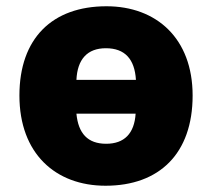

<svg xmlns="http://www.w3.org/2000/svg" viewBox="-20 -583 677 613"><path d="M595 -278C595 -461 479 -563 320 -563C147 -563 42 -461 42 -278C42 -93 157 10 317 10C489 10 595 -93 595 -278ZM318 -429C379 -429 410 -394 414 -328H224C227 -394 259 -429 318 -429ZM319 -124C260 -124 230 -157 224 -220H413C409 -157 377 -124 319 -124Z"/></svg>

Font: Noto Sans UI Black
Style: Regular
Weight: 900
Designer: Monotype Design Team
Foundry: Monotype Imaging Inc.
Version: Version 1.901